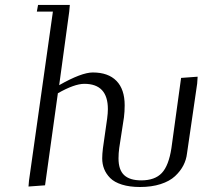

<svg xmlns="http://www.w3.org/2000/svg" viewBox="-20 -749 842 776"><path d="M95.2 4.9 97.2 -19 193.8 -702.1H128.9L133.8 -729H262.2L259.8 -702.1L219.2 -404.8Q309.6 -456.1 355 -456.1Q417.5 -456.1 450.7 -422.1Q483.9 -388.2 483.9 -323.2Q483.9 -297.9 481 -274.9L461.9 -150.9Q459 -129.9 459 -108.9Q459 -62.5 481.7 -41.3Q504.4 -20 550.8 -20Q606 -20 634 -49.8Q662.1 -79.6 672.9 -150.9L711.9 -434.1L778.8 -439L776.9 -411.1L735.8 -128.9Q732.9 -103 720.9 -80.1Q709 -57.1 687.3 -36.9Q665.5 -16.6 629.2 -4.9Q592.8 6.8 545.9 6.8Q503.9 6.8 472.9 -2.9Q441.9 -12.7 425.3 -29.5Q408.7 -46.4 400.9 -66.2Q393.1 -85.9 393.1 -108.9Q393.1 -126 396 -149.9L413.1 -270Q416 -291.5 416 -308.1Q416 -410.2 320.8 -410.2Q280.8 -410.2 213.9 -372.1L162.1 0Z"/></svg>

Font: Dehuti Alt
Style: Italic
Weight: 400
Version: Version 1.2